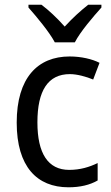

<svg xmlns="http://www.w3.org/2000/svg" viewBox="-20 -852 471 816"><path d="M213 -672H298C321 -717 376 -781 411 -820V-832H355C321 -805 290 -777 255 -739C223 -775 187 -809 156 -832H101V-820C137 -779 189 -717 213 -672ZM271 -56C321 -56 362 -66 395 -85V-159C360 -142 321 -130 274 -130C184 -130 139 -200 139 -332C139 -467 184 -537 277 -537C308 -537 347 -526 376 -514L403 -585C372 -601 325 -612 276 -612C140 -612 51 -521 51 -331C51 -144 137 -56 271 -56Z"/></svg>

Font: Noto Sans Malayalam UI SemiCondensed
Style: Regular
Weight: 400
Width: 4
Designer: Jelle Bosma - Monotype Design Team
Foundry: Monotype Imaging Inc.
Version: Version 2.104